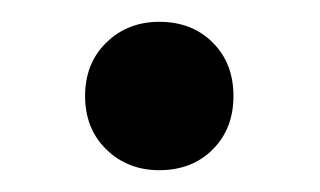

<svg xmlns="http://www.w3.org/2000/svg" viewBox="-20 -142 293 176"><path d="M126 14Q97 14 77.5 -5Q58 -24 58 -54Q58 -84 77.5 -103Q97 -122 126 -122Q156 -122 175 -103Q194 -84 194 -54Q194 -24 175 -5Q156 14 126 14Z"/></svg>

Font: Space Grotesk Light
Style: Regular
Weight: 400
Version: Version 2.000